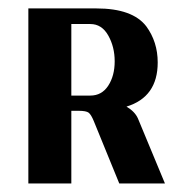

<svg xmlns="http://www.w3.org/2000/svg" viewBox="-20 -429 419 449"><path d="M365.7 0 302.5 -152.1Q295.4 -168.1 275.8 -179.7Q348.8 -202 348.8 -282.9Q348.8 -331 322.1 -367.4Q290 -409.3 205.5 -409.3H46.3V0H146.8V-169.9H163.7Q181.5 -169.9 187.3 -165.5Q193.1 -161 199.3 -145.9L258.9 0ZM146.8 -205.5V-372.8H191.3Q218 -372.8 233.1 -346.1Q248.2 -319.4 248.2 -285.6Q248.2 -251.8 233.1 -228.6Q218 -205.5 191.3 -205.5Z"/></svg>

Font: Gidugu
Style: Regular
Weight: 400
Designer: Purushoth Kumar Guthula
Foundry: Silicon Andhra, USA.
Version: Version 1.0.5; ttfautohint (v1.2.25-373a) -l 7 -r 28 -G 50 -